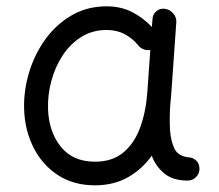

<svg xmlns="http://www.w3.org/2000/svg" viewBox="-20 -545 679 595"><path d="M561.5 14.6Q516.6 14.6 490 -6.8Q463.4 -28.3 450.2 -62.5Q420.4 -20.5 376.5 4.4Q332.5 29.3 273.9 29.3Q208 29.3 159.4 -2.4Q110.8 -34.2 83.7 -88.1Q56.6 -142.1 54.7 -207.5Q53.2 -265.6 70.6 -322Q87.9 -378.4 121.3 -424.3Q154.8 -470.2 202.6 -497.8Q250.5 -525.4 310.5 -525.4Q354 -525.4 388.4 -508.1Q422.9 -490.7 450.7 -461.4L452.6 -486.3Q453.6 -501.5 465.1 -510.7Q476.6 -520 491.7 -517.6Q506.3 -515.6 516.8 -503.4Q527.3 -491.2 526.4 -476.6L510.3 -248.5Q509.3 -235.4 507.8 -222.2Q506.3 -202.6 506.1 -181.4Q505.9 -160.2 506.8 -143.1Q508.8 -108.9 520.8 -84Q532.7 -59.1 571.3 -56.6Q581.1 -54.2 589.4 -46.1Q597.7 -38.1 598.1 -22Q598.1 -6.8 587.4 3.9Q576.7 14.6 561.5 14.6ZM274.4 -43.9Q328.1 -43.9 362.3 -72.5Q396.5 -101.1 414.3 -149.7Q432.1 -198.2 436.5 -258.3L445.8 -390.1Q435.1 -388.2 424.1 -392.6Q413.1 -397 406.7 -406.7Q390.1 -426.3 366.2 -439.2Q342.3 -452.1 310.5 -452.1Q266.6 -452.1 232.2 -430.7Q197.8 -409.2 174.3 -373.5Q150.9 -337.9 139.2 -294.4Q127.4 -251 128.9 -206.5Q131.3 -136.7 168.5 -90.3Q205.6 -43.9 274.4 -43.9Z"/></svg>

Font: Mikhak Regular
Style: Regular
Weight: 400
Designer: Amin Abedi
Version: Version 3.3